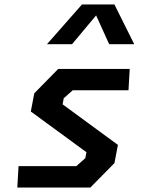

<svg xmlns="http://www.w3.org/2000/svg" viewBox="-20 -834 660 854"><path d="M57 0H382L489 -108.5L504.5 -189.5L258.5 -370L263.5 -397L303.5 -432.5H551.5L557 -527.5H239L132.5 -419L117 -338L364.5 -157L359.5 -130.5L319.5 -95H62.5ZM189 -637.5H300.5L407.5 -765.5L465.5 -637.5H577L489 -814H344.5Z"/></svg>

Font: Monaspace Krypton SemiBold
Style: Italic
Weight: 600
Italic angle: -11°
Designer: Riley Cran & the Lettermatic Team
Foundry: Lettermatic
Version: Version 1.101 (Monaspace Krypton)